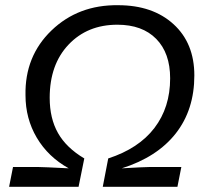

<svg xmlns="http://www.w3.org/2000/svg" viewBox="-20 -718 801 738"><path d="M434 -698Q567 -698 647 -625Q727 -552 727 -428Q727 -296 655.5 -205Q584 -114 448 -71Q536 -76 553 -76H677L662 0H375L396 -109Q513 -147 573.5 -226Q634 -305 634 -417Q634 -514 580.5 -568.5Q527 -623 431 -623Q316 -623 243.5 -546.5Q171 -470 171 -342Q171 -263 203 -206.5Q235 -150 304 -109L282 0H15L30 -76H129Q146 -76 244 -71Q165 -115 121.5 -188.5Q78 -262 78 -352Q75 -502 178 -601Q281 -700 434 -698Z"/></svg>

Font: Libra Sans
Style: Italic
Weight: 400
Italic angle: -12°
Foundry: Context Ltd
Version: Version 1.002